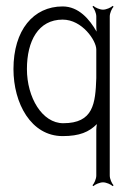

<svg xmlns="http://www.w3.org/2000/svg" viewBox="-20 -454 432 656"><path d="M72 -218C72 -314 111 -387 194 -387C261 -387 309 -315 309 -285V-187C306 -100 299 -33 196 -33C124 -33 72 -121 72 -218ZM26 -218C26 -101 86 11 194 11C252 11 284 -3 311 -30C310 -24 309 -17 309 -11V146C309 157 302 173 296 179L299 182C305 176 321 169 332 169C343 169 359 176 365 182L368 179C362 173 355 157 355 146V-398C355 -409 362 -425 368 -431L365 -434C359 -428 343 -421 332 -421C321 -421 305 -428 299 -434L296 -431C302 -425 309 -409 309 -398V-371C309 -364 309 -354 310 -346C286 -388 249 -432 194 -432C94 -432 26 -351 26 -218Z"/></svg>

Font: Armata Saber
Style: Rg
Weight: 400
Designer: Jasper
Foundry: Cannot Into Space Fonts
Version: Version 0.970